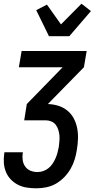

<svg xmlns="http://www.w3.org/2000/svg" viewBox="-27 -796 547 1039"><path d="M170 223Q143 223 117.5 219Q92 215 70.5 204Q49 193 32 175.5Q15 158 5.5 135.5Q-4 113 -6 87Q-8 61 -4 35L-3 28H97L96 32Q93 52 96 71.5Q99 91 110 106Q121 121 138.5 128Q156 135 176 135Q192 135 207.5 129.5Q223 124 236 113.5Q249 103 258 89Q267 75 273.5 60.5Q280 46 284 30.5Q288 15 291 0Q293 -16 294.5 -32.5Q296 -49 294.5 -64.5Q293 -80 288 -95Q283 -110 274 -121.5Q265 -133 250.5 -139Q236 -145 220 -145H104L118 -233L312 -432H75L90 -520H442L427 -432L232 -233Q262 -232 289 -223.5Q316 -215 337.5 -197.5Q359 -180 372 -155.5Q385 -131 390.5 -103Q396 -75 395 -45.5Q394 -16 389 14Q385 41 377 67Q369 93 355 117.5Q341 142 320.5 163Q300 184 275.5 198Q251 212 223.5 217.5Q196 223 170 223ZM238 -600 169 -741 227 -771 303 -664 414 -776 465 -736 348 -600Z"/></svg>

Font: Iosevka Semibold Oblique
Style: Regular
Weight: 600
Italic angle: -9°
Monospace: yes
Designer: Belleve Invis
Foundry: Belleve Invis
Version: Version 32.5.0; ttfautohint (v1.8.4)